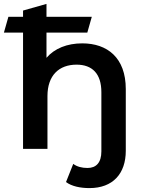

<svg xmlns="http://www.w3.org/2000/svg" viewBox="-34 -762 734 983"><path d="M387 -540C310 -540 245 -514 204 -466V-595H413L436 -676H204V-742L84 -708V-676H9L-14 -595H84V0H209V-270C209 -377 269 -431 358 -431C438 -431 485 -385 485 -290V13C485 70 459 98 414 98C385 98 359 91 341 77L304 170C333 192 378 201 424 201C544 201 610 127 610 10V-306C610 -467 515 -540 387 -540Z"/></svg>

Font: Talent
Style: Bold
Weight: 600
Designer: Mike Powis
Version: Version 1.001;hotconv 1.0.109;makeotfexe 2.5.65596